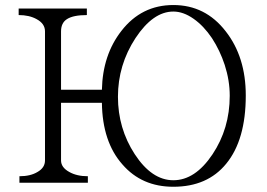

<svg xmlns="http://www.w3.org/2000/svg" viewBox="-20 -711 1040 748"><path d="M55.7 -24.4V1H322.3V-24.4Q279.3 -24.4 250 -41Q217.8 -58.6 217.8 -85.9V-310.5H377Q378.9 -158.2 457 -70.3Q532.2 16.6 655.3 16.6Q788.1 16.6 861.3 -73.2Q937.5 -166 937.5 -338.9Q937.5 -489.3 859.4 -588.9Q780.3 -691.4 655.3 -691.4Q531.2 -691.4 453.1 -590.8Q379.9 -497.1 377 -361.3H217.8V-588.9Q217.8 -622.1 241.2 -636.7Q265.6 -652.3 318.4 -652.3V-677.7H52.7V-652.3Q93.8 -652.3 122.1 -636.7Q155.3 -619.1 155.3 -588.9V-85.9Q155.3 -57.6 126 -41Q98.6 -24.4 55.7 -24.4ZM655.3 -666Q694.3 -666 734.4 -637.7Q773.4 -610.4 805.7 -562.5Q836.9 -514.6 855.5 -458Q875 -397.5 875 -337.9Q875 -210 807.6 -109.4Q740.2 -8.8 655.3 -8.8Q571.3 -8.8 504.9 -110.4Q439.5 -210.9 439.5 -334Q439.5 -458 507.8 -562.5Q576.2 -666 655.3 -666Z"/></svg>

Font: BatangChe
Style: Regular
Weight: 400
Monospace: yes
Version: Version 2.21